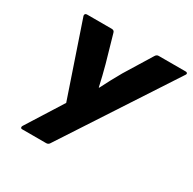

<svg xmlns="http://www.w3.org/2000/svg" viewBox="-147 -805 958 954"><g transform="rotate(30 332.5 -327.5)"><path d="M94 0Q88 0 86.5 -5Q85 -10 88 -15L219 -223L77 -641Q76 -647 79 -651Q82 -655 89 -655H231Q245 -655 248 -642L292 -488Q300 -459 307 -430Q314 -401 321 -370H323Q338 -400 354 -429.5Q370 -459 387 -489L481 -642Q488 -655 500 -655H657Q662 -655 664.5 -650.5Q667 -646 663 -641L253 -13Q250 -7 245 -3.5Q240 0 233 0Z"/></g></svg>

Font: Sofia Sans Black
Style: Italic
Weight: 900
Italic angle: -9°
Version: Version 4.100-B